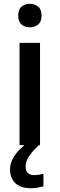

<svg xmlns="http://www.w3.org/2000/svg" viewBox="-20 -765 314 1012"><path d="M138 -745Q162 -745 180.5 -730.5Q199 -716 199 -683Q199 -650 180.5 -635.5Q162 -621 138 -621Q112 -621 94 -635.5Q76 -650 76 -683Q76 -716 94 -730.5Q112 -745 138 -745ZM191 -539V0H83V-539ZM115 114Q115 136 127 147Q139 158 158 158Q175 158 187.5 155.5Q200 153 209 151V217Q194 221 178.5 224Q163 227 142 227Q88 227 60.5 200Q33 173 33 127Q33 98 47.5 71Q62 44 85 21.5Q108 -1 131 -16L185 0Q151 32 133 58.5Q115 85 115 114Z"/></svg>

Font: Noto Sans Thaana Medium
Style: Regular
Weight: 500
Designer: David Williams
Foundry: Google Inc.
Version: Version 3.001; ttfautohint (v1.8.4.7-5d5b)